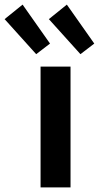

<svg xmlns="http://www.w3.org/2000/svg" viewBox="-102 -813 429 833"><path d="M74 0V-524H204V0ZM247 -578 110 -730 188 -793 307 -624ZM55 -578 -82 -730 -4 -793 115 -624Z"/></svg>

Font: Ubuntu Sans
Style: Bold
Weight: 700
Designer: Dalton Maag Ltd
Foundry: Dalton Maag Ltd
Version: Version 1.006; ttfautohint (v1.8.4.7-5d5b)